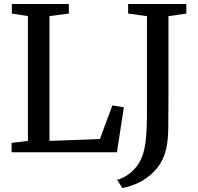

<svg xmlns="http://www.w3.org/2000/svg" viewBox="-20 -763 990 962"><path d="M38 0V-47L120 -57V-682.5L39.5 -695V-743H325V-695L228 -682.5V-57L480.5 -66.5L543 -235L600.5 -225.5L566 0ZM567 138Q595 130 620.5 112.8Q646 95.5 665.8 69.5Q685.5 43.5 696.5 9Q704.5 -17 708.8 -47.2Q713 -77.5 714.8 -121.8Q716.5 -166 716.5 -234.5V-682L622 -695V-743H913.5V-695L824 -682V-273Q824 -188.5 823.2 -125.2Q822.5 -62 813 -19Q800.5 37 767.8 78Q735 119 689.5 144.5Q644 170 593 179Z"/></svg>

Font: Merriweather 28pt
Style: Regular
Weight: 400
Version: Version 2.100